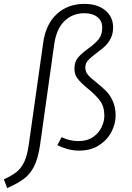

<svg xmlns="http://www.w3.org/2000/svg" viewBox="-76 -764 677 988"><path d="M-56 159Q-15 140 9 121Q33 102 48.5 69.5Q64 37 72 -19L146 -542Q159 -639 216 -691.5Q273 -744 358 -744Q426 -744 466 -710.5Q506 -677 506 -624Q506 -591 494 -567Q482 -543 465 -527Q448 -511 421 -491Q390 -468 376.5 -453Q363 -438 363 -416Q363 -395 377 -378.5Q391 -362 421 -339Q452 -314 471.5 -294Q491 -274 505 -242.5Q519 -211 519 -169Q519 -128 498 -86.5Q477 -45 434.5 -17Q392 11 331 11Q299 11 269.5 2.5Q240 -6 219 -17L241 -58Q283 -38 327 -38Q373 -38 403 -59Q433 -80 447 -110Q461 -140 461 -168Q461 -215 439 -245Q417 -275 375 -309Q340 -338 323.5 -359Q307 -380 307 -410Q307 -445 324.5 -466.5Q342 -488 378 -514Q414 -540 432 -562.5Q450 -585 450 -622Q450 -657 425 -676.5Q400 -696 358 -696Q297 -696 255.5 -655.5Q214 -615 203 -536L130 -17Q120 51 100 91Q80 131 48.5 155Q17 179 -39 204Z"/></svg>

Font: Fira Sans Light
Style: Italic
Weight: 300
Italic angle: -8°
Designer: bBox Type GmbH & Carrois Corporate GbR & Edenspiekermann AG
Foundry: bBox Type GmbH & Carrois Corporate GbR & Edenspiekermann AG
Version: Version 4.301